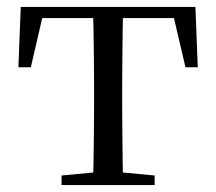

<svg xmlns="http://www.w3.org/2000/svg" viewBox="-20 -536 626 556"><path d="M33.3 -341.2 40.1 -516H545.9L552.7 -341.2H517.1L476.8 -513.4L519.2 -483.7H66.7L109.2 -513.4L69.3 -341.2ZM158.2 0V-27.8L272.9 -38.6H313.3L427.8 -27.8V0ZM249.2 0Q250.2 -24.4 250.8 -65.3Q251.4 -106.3 251.9 -150.3Q252.4 -194.3 252.4 -228.5V-288.3Q252.4 -321.7 251.9 -365.7Q251.4 -409.7 250.8 -450.7Q250.2 -491.8 249.2 -516H336.8Q335.8 -491.8 335.3 -450.7Q334.8 -409.7 334.3 -365.7Q333.8 -321.7 333.8 -288.3V-228.5Q333.8 -194.3 334.3 -150.3Q334.8 -106.3 335.3 -65.3Q335.8 -24.4 336.8 0Z"/></svg>

Font: Noto Serif SC
Style: Regular
Weight: 200
Designer: Ryoko NISHIZUKA 西塚涼子 (kana & ideographs); Frank Grießhammer (Latin, Greek & Cyrillic); Wenlong ZHANG 张文龙 (bopomofo); San
Foundry: Adobe
Version: Version 2.001;hotconv 1.1.0;makeotfexe 2.6.0